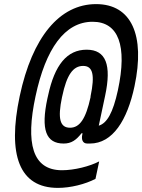

<svg xmlns="http://www.w3.org/2000/svg" viewBox="-20 -704 693 935"><path d="M445 167 463 82C417 106 342 125 282 125C137 125 104 -7 153 -235C202 -466 295 -598 431 -598C557 -598 601 -482 554 -264C530 -154 501 -104 461 -92L492 -238C524 -388 496 -462 402 -462C307 -462 246 -389 214 -238L211 -225C178 -72 204 -5 290 -5C328 -5 351 -22 377 -55H382L381 -50C375 -24 383 -5 405 -5H418C529 -5 600 -119 635 -284C688 -533 620 -684 448 -684C270 -684 137 -523 76 -236C15 51 74 211 262 211C324 211 395 193 445 167ZM282 -231 283 -235C305 -340 336 -383 385 -383C432 -383 443 -340 421 -235V-231C398 -125 368 -82 321 -82C272 -82 260 -126 282 -231Z"/></svg>

Font: LT Wave Mono Medium
Style: Italic
Weight: 500
Designer: Daniel Lyons
Version: Version 2.5 (Glyphs App)